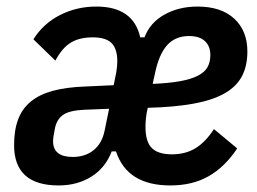

<svg xmlns="http://www.w3.org/2000/svg" viewBox="-20 -554 784 586"><path d="M202 -75Q240 -75 265.5 -95.5Q291 -116 299 -154L313 -222L237 -219Q193 -217 173.5 -204Q154 -191 148 -164Q142 -135 142 -123Q142 -75 202 -75ZM557 -444Q515 -444 490 -416Q465 -388 453 -330L446 -298Q495 -300 528.5 -306Q562 -312 583 -322.5Q604 -333 613 -348.5Q622 -364 622 -386Q622 -413 605.5 -428.5Q589 -444 557 -444ZM159 12Q23 12 23 -111Q23 -157 35.5 -190Q48 -223 74.5 -244.5Q101 -266 142 -277Q183 -288 241 -290L327 -294L335 -334Q338 -352 338 -367Q338 -405 320.5 -422.5Q303 -440 263 -440Q222 -440 195.5 -423.5Q169 -407 149 -369L82 -434Q112 -482 163 -508Q214 -534 274 -534Q387 -534 408 -440H421Q438 -485 482 -509.5Q526 -534 583 -534Q655 -534 695 -497Q735 -460 735 -397Q735 -352 718 -320.5Q701 -289 664.5 -268.5Q628 -248 570 -237.5Q512 -227 431 -225Q427 -209 425.5 -193.5Q424 -178 424 -167Q424 -122 443 -102.5Q462 -83 505 -83Q546 -83 576.5 -101.5Q607 -120 633 -160L704 -101Q666 -44 616.5 -16Q567 12 500 12Q368 12 334 -92H321Q302 -42 259 -15Q216 12 159 12Z"/></svg>

Font: IBM Plex Sans Cond SmBld
Style: Italic
Weight: 600
Width: 3
Italic angle: -11°
Designer: Mike Abbink, Paul van der Laan, Pieter van Rosmalen
Foundry: Bold Monday
Version: Version 1.3